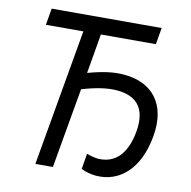

<svg xmlns="http://www.w3.org/2000/svg" viewBox="-79 -779 859 863"><g transform="rotate(10 350.5 -347.0)"><path d="M414 5C519 14 611 -58 638 -216C664 -365 590 -453 462 -464C413 -469 360 -461 295 -443L326 -624H577L590 -700H88L75 -624H246L137 0H217L281 -366C345 -385 397 -393 443 -389C531 -381 578 -331 559 -222C540 -113 484 -66 409 -72C394 -74 376 -78 358 -85L346 -14C367 -3 392 3 414 5Z"/></g></svg>

Font: Fixel Display
Style: Italic
Weight: 400
Italic angle: -10°
Designer: AlfaBravo + MacPaw
Foundry: Kyrylo Tkachov, Marchela Mozhyna, Serhii Makarenko, Maria Weinstein, Zakhar Kryvoshyya
Version: Version 1.210;Glyphs 3.2 (3217)